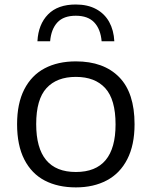

<svg xmlns="http://www.w3.org/2000/svg" viewBox="-20 -824 675 854"><path d="M56 -271.5Q56 -364 88 -426.5Q120 -489 178.5 -520Q237 -551 317.5 -551Q441 -551 509.8 -481.2Q578.5 -411.5 578.5 -271.5Q578.5 -179 546.2 -116Q514 -53 455.2 -21.8Q396.5 9.5 317.5 9.5Q237.5 9.5 179 -21Q120.5 -51.5 88.2 -114.5Q56 -177.5 56 -271.5ZM494 -270.5Q494 -381.5 448.2 -431.8Q402.5 -482 317.5 -482Q232.5 -482 186.8 -432Q141 -382 141 -272Q141 -59 317.5 -59Q494 -59 494 -270.5ZM317 -804Q370 -804 407.8 -783.5Q445.5 -763 465.8 -726.2Q486 -689.5 488.5 -640.5H432Q427.5 -694 399.5 -724Q371.5 -754 317 -754Q262.5 -754 235 -724Q207.5 -694 203 -640.5H146.5Q150.5 -716 193.8 -760Q237 -804 317 -804Z"/></svg>

Font: Encode Sans Expanded
Style: Regular
Weight: 400
Width: 7
Designer: Multiple Designers
Foundry: Impallari Type
Version: Version 2.000